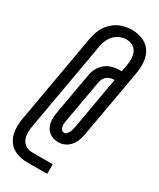

<svg xmlns="http://www.w3.org/2000/svg" viewBox="-264 -986 1030 1242"><g transform="rotate(30 250.5 -365.0)"><path d="M169 176Q127 176 88.5 160.5Q50 145 27.5 111.5Q5 78 1 36Q-3 -6 4 -48L123 -724Q130 -761 146.5 -795Q163 -829 193 -856Q223 -883 260 -894.5Q297 -906 332 -906Q374 -906 412.5 -890Q451 -874 473 -841Q495 -808 499 -766Q503 -724 496 -682L480 -592L476 -568L404 -162Q400 -139 391 -117Q382 -95 365.5 -76Q349 -57 326.5 -47Q304 -37 281 -37Q253 -37 228 -49Q203 -61 189.5 -84Q176 -107 173.5 -135Q171 -163 176 -191L233 -514Q238 -541 251.5 -565.5Q265 -590 287.5 -607.5Q310 -625 336.5 -632.5Q363 -640 389 -640H407L417 -694Q421 -719 420 -744Q419 -769 409 -790Q399 -811 377.5 -822.5Q356 -834 331 -834Q300 -834 270.5 -817.5Q241 -801 224.5 -772Q208 -743 202 -712L83 -36Q79 -11 80 14Q81 39 91 60Q101 81 122.5 92.5Q144 104 169 104H321V176ZM282 -109Q295 -109 305 -122Q315 -135 319 -148Q323 -161 326 -175L395 -568H389Q371 -568 353.5 -560Q336 -552 325.5 -536Q315 -520 312 -502L255 -179Q252 -164 252.5 -149.5Q253 -135 260 -122Q267 -109 282 -109Z"/></g></svg>

Font: Iosevka SS08
Style: Italic
Weight: 400
Italic angle: -10°
Monospace: yes
Designer: Belleve Invis
Foundry: Belleve Invis
Version: 2.1.0; ttfautohint (v1.8.2)